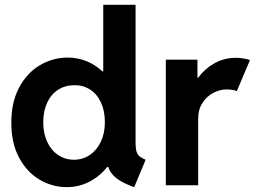

<svg xmlns="http://www.w3.org/2000/svg" viewBox="-20 -772 1061 800"><path d="M431.2 -76.2H426.8Q395 -36.6 351.6 -14.4Q308.1 7.8 257.8 7.8Q198.2 7.8 145 -23.4Q91.8 -54.7 59.3 -115.5Q26.9 -176.3 27.3 -260.7Q26.9 -345.2 59.3 -406.5Q91.8 -467.8 145.5 -499.8Q199.2 -531.7 260.7 -532.2Q303.2 -532.2 340.1 -517.3Q377 -502.4 406.7 -474.6H410.2V-752H544.9V-170.9Q545.4 -150.9 549.3 -139.2Q553.2 -127.4 562 -120.1Q570.8 -112.8 586.9 -106.4L539.1 7.8Q491.7 -8.8 465.3 -29.3Q439 -49.8 431.2 -76.2ZM417 -262.7Q417 -310.1 400.6 -345.2Q384.3 -380.4 355.2 -398.9Q326.2 -417.5 290 -417Q252 -417 222.4 -398.2Q192.9 -379.4 176.5 -344.2Q160.2 -309.1 160.2 -262.7Q160.2 -217.3 176.3 -181.9Q192.4 -146.5 221.7 -126.5Q251 -106.4 288.1 -106.4Q325.2 -106.4 354.5 -126.5Q383.8 -146.5 400.4 -181.9Q417 -217.3 417 -262.7Z M670.9 -523.4H802.7V-448.2H805.7Q832 -484.4 872.1 -507.6Q912.1 -530.8 963.9 -531.2Q981.9 -530.8 998 -527.8Q1014.2 -524.9 1021.5 -521.5L966.8 -392.6Q961.9 -395 950 -397.2Q938 -399.4 924.8 -399.4Q897 -399.4 869.6 -385.5Q842.3 -371.6 824 -343.8Q805.7 -315.9 805.7 -277.3V0H670.9Z"/></svg>

Font: Reddit Sans Strawberry
Style: Bold
Weight: 700
Designer: Stephen Hutchings
Foundry: Reddit
Version: Version 1.013